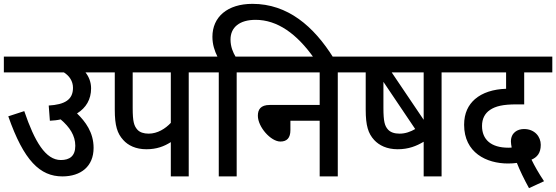

<svg xmlns="http://www.w3.org/2000/svg" viewBox="-20 -916 2888 997"><path d="M0 -622V-540H312C340 -522 359 -495 359 -460C359 -398 316 -373 233 -368L239 -289C259 -290 278 -292 295 -296C342 -256 371 -212 371 -159C371 -105 341 -85 296 -85C217 -85 160 -180 106 -339L23 -312C104 -81 188 0 304 0C400 0 466 -52 466 -148C466 -229 423 -285 380 -327C427 -356 453 -400 453 -457C453 -489 442 -517 424 -540H522V-622Z M960 -540H1051V-622H508V-540H576V-347C576 -263 589 -223 620 -189C645 -161 685 -141 740 -141C794 -141 832 -156 867 -178V0H960ZM867 -540V-278C839 -248 798 -222 752 -222C726 -222 706 -229 694 -242C676 -262 669 -284 669 -355V-540Z M1116 -540V0H1209V-540H1300V-622H1203C1190 -644 1177 -673 1177 -711C1177 -774 1224 -813 1307 -813C1420 -813 1521 -741 1610 -615H1712C1609 -780 1474 -896 1291 -896C1161 -896 1083 -828 1083 -725C1083 -686 1094 -652 1109 -622H1038V-540Z M1287 -622V-540H1640V-371H1381C1333 -371 1319 -347 1319 -315C1319 -257 1386 -181 1436 -181C1470 -181 1488 -200 1488 -240V-289H1640V0H1734V-540H1825V-622Z M2365 -622H1811V-540H1879V-347C1879 -263 1892 -223 1923 -189C1949 -161 1989 -141 2045 -141C2102 -141 2143 -158 2180 -180V0H2273V-540H2365ZM2180 -540V-294L2014 -540ZM1995 -243C1978 -262 1971 -284 1971 -356V-491L2136 -246C2112 -232 2085 -222 2055 -222C2028 -222 2008 -229 1995 -243Z M2727 61 2805 25C2777 -17 2756 -54 2740 -87C2768 -99 2788 -120 2788 -164C2788 -206 2757 -246 2701 -246C2667 -246 2633 -227 2633 -181C2633 -173 2635 -160 2637 -150C2631 -149 2626 -149 2620 -149C2529 -149 2483 -192 2483 -262C2483 -300 2498 -327 2524 -345C2554 -365 2592 -374 2662 -374H2702V-540H2848V-622H2351V-540H2608V-455C2542 -453 2485 -435 2446 -401C2412 -371 2390 -329 2390 -268C2390 -123 2506 -67 2618 -67C2634 -67 2650 -68 2664 -70C2678 -34 2702 16 2727 61Z"/></svg>

Font: Noto Sans Devanagari UI SemiCondensed Medium
Style: Regular
Weight: 500
Width: 4
Designer: Jelle Bosma - Monotype Design Team
Foundry: Monotype Imaging Inc.
Version: Version 2.004